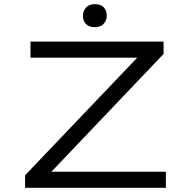

<svg xmlns="http://www.w3.org/2000/svg" viewBox="-20 -899 913 919"><path d="M100 0V-60L658 -645L683 -623H126V-700H763V-641L205 -55L179 -77H774V0ZM434 -769Q406 -769 391.5 -784Q377 -799 377 -824Q377 -846 391.5 -862.5Q406 -879 434 -879Q462 -879 476.5 -864Q491 -849 491 -824Q491 -802 476.5 -785.5Q462 -769 434 -769Z"/></svg>

Font: Lexend Zetta Light
Style: Regular
Weight: 300
Designer: Bonnie Shaver-Troup, Thomas Jockin
Foundry: Lexend
Version: Version 1.007